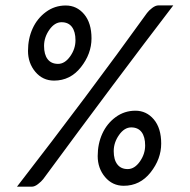

<svg xmlns="http://www.w3.org/2000/svg" viewBox="-20 -685 707 713"><path d="M140.6 -20Q133.8 -11.2 121.3 -1.5Q108.9 8.3 97.7 8.3H43Q309.6 -335.9 525.9 -636.7Q532.7 -646 545.2 -655.5Q557.6 -665 568.8 -665H623.5Q409.7 -385.7 140.6 -20ZM180.7 -385.7Q138.7 -385.7 111.3 -418.2Q84 -450.7 84 -496.1Q84 -541.5 101.1 -579.1Q118.2 -616.7 150.6 -640.6Q183.1 -664.6 224.1 -664.6Q265.1 -664.6 292.5 -632.1Q319.8 -599.6 319.8 -542.5Q319.8 -485.4 280.5 -435.5Q241.2 -385.7 180.7 -385.7ZM208.5 -602.5Q183.1 -602.5 163.3 -574.5Q143.6 -546.4 143.6 -514.4Q143.6 -482.4 157 -465.1Q170.4 -447.8 195.6 -447.8Q220.7 -447.8 240.5 -475.6Q260.3 -503.4 260.3 -535.4Q260.3 -567.4 247.1 -585Q233.9 -602.5 208.5 -602.5ZM439.5 4.9Q397.5 4.9 370.1 -27.6Q342.8 -60.1 342.8 -105.5Q342.8 -150.9 359.9 -188.5Q377 -226.1 409.4 -250Q441.9 -273.9 482.9 -273.9Q523.9 -273.9 551.3 -241.5Q578.6 -209 578.6 -151.9Q578.6 -94.7 539.3 -44.9Q500 4.9 439.5 4.9ZM467.3 -211.9Q441.9 -211.9 422.1 -183.8Q402.3 -155.8 402.3 -123.8Q402.3 -91.8 415.8 -74.5Q429.2 -57.1 454.3 -57.1Q479.5 -57.1 499.3 -85Q519 -112.8 519 -144.8Q519 -176.8 505.9 -194.3Q492.7 -211.9 467.3 -211.9Z"/></svg>

Font: Emblema One
Style: Regular
Weight: 400
Designer: Riccardo De Franceschi
Foundry: Riccardo De Franceschi
Version: Version 1.003